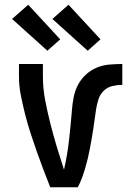

<svg xmlns="http://www.w3.org/2000/svg" viewBox="-20 -790 540 810"><path d="M192 0Q177 -38 162.5 -76Q148 -114 134.5 -152.5Q121 -191 108.5 -229.5Q96 -268 86 -307.5Q76 -347 68 -387Q60 -427 60 -468V-520H161V-468Q161 -417 170.5 -367.5Q180 -318 192.5 -268.5Q205 -219 219.5 -171Q234 -123 250 -74Q264 -135 271 -196.5Q278 -258 283 -320V-321Q285 -348 290 -376Q295 -404 307.5 -429Q320 -454 340.5 -473.5Q361 -493 386.5 -504Q412 -515 440 -517.5Q468 -520 496 -520V-432Q475 -432 454 -427Q433 -422 417.5 -407Q402 -392 395.5 -371.5Q389 -351 385.5 -330Q382 -309 379.5 -288Q377 -267 373.5 -245.5Q370 -224 366.5 -203.5Q363 -183 359 -162Q355 -141 350 -120Q345 -99 339 -79Q333 -59 325.5 -38.5Q318 -18 308 0ZM350 -576 201 -710 269 -770 404 -624ZM180 -576 31 -710 99 -770 234 -624Z"/></svg>

Font: Zed Sans Semibold
Style: Regular
Weight: 600
Designer: Belleve Invis
Foundry: Belleve Invis
Version: Version 1.0.0; ttfautohint (v1.8.4)